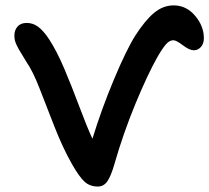

<svg xmlns="http://www.w3.org/2000/svg" viewBox="-20 -703 774 710"><path d="M341.8 -13.2Q312.5 -13.2 293 -30.8Q273.4 -48.3 246.1 -96.2Q211.4 -157.7 180.9 -235.8Q150.4 -314 126 -376.7Q101.6 -439.5 77.1 -475.1Q72.3 -483.9 63 -498.5Q53.7 -513.2 50 -519.8Q46.4 -526.4 41.5 -536.4Q36.6 -546.4 34.9 -554.7Q33.2 -563 33.2 -571.8Q33.2 -591.3 44.7 -604.7Q56.2 -618.2 79.1 -618.2Q101.6 -618.2 120.8 -604.2Q140.1 -590.3 162.1 -557.1Q189.9 -514.2 217.3 -450Q244.6 -385.7 273.2 -309.3Q301.8 -232.9 321.8 -189.9Q355.5 -299.8 401.4 -409.4Q447.3 -519 480 -570.8Q516.1 -627.4 549.6 -655.3Q583 -683.1 622.1 -683.1Q668.9 -683.1 701.4 -644.8Q733.9 -606.4 733.9 -562Q733.9 -541.5 722.9 -529.3Q711.9 -517.1 696.8 -517.1Q680.7 -517.1 656.2 -535.6Q631.8 -554.2 621.1 -554.2Q606.9 -554.2 593.8 -539.3Q580.6 -524.4 561 -490.2Q524.9 -425.8 480.5 -318.4Q436 -210.9 402.8 -95.2Q390.1 -51.3 376.7 -32.2Q363.3 -13.2 341.8 -13.2Z"/></svg>

Font: Shantell Sans Irregular Bouncy
Style: Regular
Weight: 500
Designer: Stephen Nixon, Anya Danilova, Shantell Martin
Foundry: Arrow Type
Version: Version 1.006;[9816181b4]